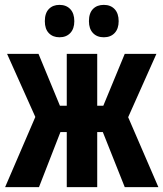

<svg xmlns="http://www.w3.org/2000/svg" viewBox="-20 -768 671 788"><path d="M1 0 125 -288 9 -547H138L226 -334H254V-547H379V-334H404L492 -547H622L506 -287L630 0H492L402 -226H379V0H254V-226H228L140 0ZM164 -681Q164 -714 180.5 -731Q197 -748 224 -748Q252 -748 268.5 -730.5Q285 -713 285 -681Q285 -650 268.5 -632.5Q252 -615 224 -615Q197 -615 180.5 -632Q164 -649 164 -681ZM345 -681Q345 -714 361.5 -731Q378 -748 406 -748Q434 -748 450.5 -730.5Q467 -713 467 -681Q467 -650 450.5 -632.5Q434 -615 406 -615Q378 -615 361.5 -632.5Q345 -650 345 -681Z"/></svg>

Font: Noto Sans ExtraCondensed
Style: Bold
Weight: 700
Width: 2
Designer: Monotype Design Team
Foundry: Monotype Imaging Inc.
Version: Version 2.013; ttfautohint (v1.8.4.7-5d5b)